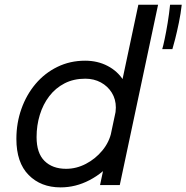

<svg xmlns="http://www.w3.org/2000/svg" viewBox="-20 -802 808 832"><path d="M242.5 10Q157 10 104 -43.8Q51 -97.5 51 -200Q51 -269 72.8 -330.2Q94.5 -391.5 134.2 -438.5Q174 -485.5 228.8 -512.2Q283.5 -539 349 -539Q403 -539 446.5 -516.2Q490 -493.5 515.5 -452.8Q541 -412 541 -357Q541 -345 539 -329.5Q537 -314 534 -302L477.5 -299.5Q479.5 -307 480.8 -318Q482 -329 482 -336Q482 -372 464.5 -400.2Q447 -428.5 417 -444.8Q387 -461 349.5 -461Q299 -461 259.8 -440.8Q220.5 -420.5 193.5 -385.2Q166.5 -350 152.5 -304.2Q138.5 -258.5 138.5 -208Q138.5 -138.5 173 -104.5Q207.5 -70.5 266.5 -70.5Q311 -70.5 352.2 -92Q393.5 -113.5 423.5 -149.8Q453.5 -186 463 -231L529 -229.5Q514.5 -161.5 471.5 -107.2Q428.5 -53 368.2 -21.5Q308 10 242.5 10ZM413.5 0 579.5 -781.5H665L499 0ZM767.5 -781.5Q763.5 -744 755.2 -704Q747 -664 739 -632.8Q731 -601.5 727 -589H683Q687 -602 693.5 -632.5Q700 -663 706.5 -702.5Q713 -742 717 -781.5Z"/></svg>

Font: Epilogue
Style: Italic
Weight: 400
Italic angle: -12°
Designer: Tyler Finck
Foundry: Etcetera Type Co
Version: Version 2.112